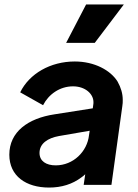

<svg xmlns="http://www.w3.org/2000/svg" viewBox="-20 -833 621 865"><path d="M407 -640 538 -813H368L278 -640ZM201 12C257 12 306 -3 347 -34C353 -38 359 -43 364 -48L357 0H482L531 -354C533 -364 533 -374 533 -383C533 -411 525 -438 510 -465C478 -517 405 -556 317 -556C207 -556 112 -501 71 -417L174 -359C199 -408 249 -444 309 -444C364 -444 401 -410 401 -373C401 -369 401 -364 400 -360L398 -345L226 -318C106 -300 22 -239 22 -136C22 -40 97 12 201 12ZM384 -244 381 -224C373 -150 310 -88 231 -88C188 -88 158 -107 158 -144C158 -187 196 -211 245 -220Z"/></svg>

Font: Plus Jakarta Sans
Style: Bold Italic
Weight: 700
Italic angle: -8°
Designer: Gumpita Rahayu
Foundry: Tokotype
Version: Version 2.071;gftools[0.9.30]